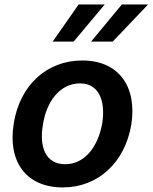

<svg xmlns="http://www.w3.org/2000/svg" viewBox="-20 -821 677 852"><path d="M306.8 -636.4 444.6 -801.1H328.8L213.8 -636.4ZM480.1 -636.4 637.1 -801.1H520.6L384.2 -636.4ZM258.5 10.7C415.5 10.7 534.1 -100.1 562.5 -267C589.5 -438.2 505.7 -552.6 345.2 -552.6C186.4 -552.6 67.8 -441.4 41.2 -274.1C12.8 -103.7 96.2 10.7 258.5 10.7ZM269.2 -92.3C181.8 -92.3 153.4 -169.4 170.5 -267.8C185.7 -369.3 244.7 -450.6 335.2 -451C420.1 -450.6 448.5 -372.5 433.9 -274.9C416.2 -172.6 357.6 -92.3 269.2 -92.3Z"/></svg>

Font: Riot Sans 2.0
Style: Bold Italic
Weight: 600
Italic angle: -9.39999°
Designer: Rasmus Andersson
Foundry: rsms
Version: Version 3.006;hotconv 1.0.109;makeotfexe 2.5.65596